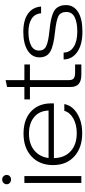

<svg xmlns="http://www.w3.org/2000/svg" viewBox="471 -1235 774 1756"><g transform="rotate(-90 858.0 -357.0)"><path d="M63 0V-521H126V0ZM50.8 -683.1Q50.8 -699.7 63.2 -711.9Q75.7 -724.1 94.2 -724.1Q111.8 -724.1 124 -711.9Q136.2 -699.7 136.2 -683.1Q136.2 -666 124.3 -654.5Q112.3 -643.1 94.2 -643.1Q75.7 -643.1 63.2 -654.5Q50.8 -666 50.8 -683.1Z M517.1 7.8Q384.8 7.8 305.4 -64.5Q226.1 -136.7 226.1 -258.8Q226.1 -381.3 304.2 -455.1Q382.3 -528.8 514.2 -528.8Q648.4 -528.8 722.9 -454.3Q797.4 -379.9 790 -251H290Q292 -152.8 353.3 -97.4Q414.6 -42 518.1 -42Q595.7 -42 651.9 -73.2Q708 -104.5 722.2 -155.8H784.2Q770 -82 695.8 -37.1Q621.6 7.8 517.1 7.8ZM291 -299.8H725.1Q722.2 -384.8 665 -431.9Q607.9 -479 514.2 -479Q418.9 -479 360.1 -430.2Q301.3 -381.3 291 -299.8Z M1051.3 0Q940.4 0 940.4 -98.1V-470.2H826.7V-521H940.4V-679.2L1003.4 -692.9V-521H1146.5V-470.2H1003.4V-112.8Q1003.4 -81.5 1019.8 -69.3Q1036.1 -57.1 1070.3 -57.1H1146.5V0Z M1446.3 9.8Q1328.6 9.8 1261 -36.9Q1193.4 -83.5 1192.4 -162.1H1255.4Q1255.4 -104 1306.6 -70.6Q1357.9 -37.1 1447.3 -37.1Q1531.7 -37.1 1579.1 -61.3Q1626.5 -85.4 1626.5 -136.2Q1626.5 -189.9 1588.6 -209.7Q1550.8 -229.5 1441.4 -241.2Q1316.9 -253.9 1264.2 -284.2Q1211.4 -314.5 1211.4 -382.8Q1211.4 -451.7 1274.4 -491.2Q1337.4 -530.8 1443.4 -530.8Q1551.8 -530.8 1611.1 -487.8Q1670.4 -444.8 1676.3 -368.2H1614.3Q1609.4 -426.8 1563.7 -455.3Q1518.1 -483.9 1443.4 -483.9Q1366.2 -483.9 1319.8 -459.7Q1273.4 -435.5 1273.4 -387.2Q1273.4 -341.3 1313.2 -321.8Q1353 -302.2 1451.7 -292Q1504.9 -286.6 1540 -280.3Q1575.2 -273.9 1605.7 -262.9Q1636.2 -252 1653.3 -236.1Q1670.4 -220.2 1679.9 -196.5Q1689.5 -172.9 1689.5 -140.1Q1689.5 -70.8 1627.4 -30.5Q1565.4 9.8 1446.3 9.8Z"/></g></svg>

Font: Lumene Sans Expanded Light
Style: Regular
Weight: 300
Width: 7
Designer: Deni Anggara
Version: Version 1.003;Glyphs 3.1.2 (3151)